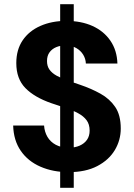

<svg xmlns="http://www.w3.org/2000/svg" viewBox="-20 -812 642 919"><path d="M268 87V-792H333V87ZM309 12Q234 12 174 -14Q114 -40 79.5 -90Q45 -140 43 -211H191Q193 -181 207 -157Q221 -133 247 -119Q273 -105 309 -105Q339 -105 361.5 -115Q384 -125 396.5 -143Q409 -161 409 -187Q409 -217 394.5 -236.5Q380 -256 354 -270Q328 -284 295 -295Q262 -306 226 -318Q145 -346 101.5 -390.5Q58 -435 58 -510Q58 -574 88.5 -619Q119 -664 173.5 -688Q228 -712 297 -712Q369 -712 423 -687.5Q477 -663 508.5 -617Q540 -571 542 -508H391Q390 -531 378 -550.5Q366 -570 345 -582Q324 -594 295 -594Q270 -595 249.5 -586.5Q229 -578 217 -561.5Q205 -545 205 -520Q205 -495 217 -478.5Q229 -462 250.5 -450Q272 -438 301 -427.5Q330 -417 364 -406Q417 -388 461 -363.5Q505 -339 531.5 -300Q558 -261 558 -197Q558 -141 529.5 -93.5Q501 -46 445.5 -17Q390 12 309 12Z"/></svg>

Font: DM Sans 24pt ExtraBold
Style: Regular
Weight: 800
Designer: Colophon Foundry, Jonny Pinhorn
Foundry: Colophon Foundry
Version: Version 4.004;gftools[0.9.30]